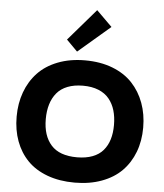

<svg xmlns="http://www.w3.org/2000/svg" viewBox="-71 -1227 1111 1298"><g transform="rotate(5 484.5 -577.5)"><path d="M715.8 -400.9Q715.8 -456.1 702.6 -500.2Q689.5 -544.4 662.1 -577.9Q634.8 -611.3 589.8 -629.6Q544.9 -647.9 484.9 -647.9Q424.8 -647.9 379.6 -630.1Q334.5 -612.3 307.1 -579.1Q279.8 -545.9 266.4 -501.5Q252.9 -457 252.9 -400.9Q252.9 -288.6 309.6 -225.3Q366.2 -162.1 484.9 -162.1Q545.4 -162.1 590.3 -179.2Q635.3 -196.3 662.4 -228.3Q689.5 -260.3 702.6 -303.2Q715.8 -346.2 715.8 -400.9ZM914.1 -400.9Q914.1 -310.1 885.5 -234.9Q856.9 -159.7 803.2 -105.2Q749.5 -50.8 667.7 -20.5Q585.9 9.8 483.9 9.8Q380.4 9.8 298.6 -20.5Q216.8 -50.8 163.8 -105.2Q110.8 -159.7 83 -234.9Q55.2 -310.1 55.2 -400.9Q55.2 -490.7 83 -566.9Q110.8 -643.1 163.8 -699.5Q216.8 -755.9 298.8 -787.8Q380.9 -819.8 483.9 -819.8Q587.9 -819.8 670.2 -788.1Q752.4 -756.3 805.4 -699.7Q858.4 -643.1 886.2 -567.1Q914.1 -491.2 914.1 -400.9ZM535.2 -1165 641.1 -1060.1 423.8 -874 349.1 -949.2Z"/></g></svg>

Font: Sinkin Sans 800 Black
Style: Regular
Weight: 900
Designer: Keith Bates
Foundry: K-Type
Version: Sinkin Sans (version 1.0)  by Keith Bates   •   © 2014   www